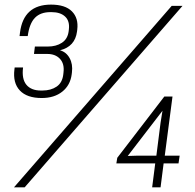

<svg xmlns="http://www.w3.org/2000/svg" viewBox="-20 -805 840 825"><path d="M79.1 -515.1Q72.8 -465.8 93.3 -440.9Q113.8 -416 155.8 -416H162.1Q198.7 -416 223.4 -432.9Q248 -449.7 252 -485.8L252.9 -494.1Q257.3 -530.8 237.8 -552Q218.3 -573.2 183.1 -573.2H126L129.9 -605H185.1Q221.2 -605 245.8 -621.1Q270.5 -637.2 274.9 -669.9L275.9 -678.2Q280.3 -714.4 260 -733.6Q239.7 -752.9 201.2 -752.9H196.8Q153.8 -752.9 130.1 -728.5Q106.4 -704.1 99.1 -649.9H64L65.9 -665Q81.1 -785.2 199.2 -785.2Q260.3 -785.2 289.1 -756.1Q317.9 -727.1 312 -678.2L311 -669.9Q302.7 -605 237.8 -588.9Q264.6 -581.5 279.1 -555.4Q293.5 -529.3 289.1 -494.1L288.1 -485.8Q282.2 -439 247.8 -411.4Q213.4 -383.8 159.2 -383.8Q95.7 -383.8 65.2 -416.3Q34.7 -448.7 42 -506.8L43 -515.1ZM85.9 0H40L717.8 -779.8H764.2ZM669.9 0H633.8L647 -103H480L483.9 -127L686 -390.1H721.2L688 -136.2H752L747.1 -103H683.1ZM678.2 -329.1 528.8 -134.8 571.8 -136.2H651.9L669.9 -277.8Z"/></svg>

Font: Cooper Hewitt
Style: Light Italic
Weight: 704
Designer: Village Type and Design LLC
Foundry: Cooper Hewitt Smithsonian Design Museum
Version: 1.000